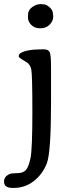

<svg xmlns="http://www.w3.org/2000/svg" viewBox="-44 -712 350 939"><path d="M92.8 -626V-637.7Q92.8 -662.6 113.3 -677.2Q133.8 -691.9 154.3 -691.9H158.2Q164.1 -690.4 172.9 -690.4Q181.6 -690.4 198.2 -676.5Q214.8 -662.6 214.8 -645.5L216.3 -633.8V-631.8Q216.3 -608.9 198.7 -591.3Q181.2 -573.7 154.3 -573.7H150.4Q125.5 -573.7 109.1 -590.1Q92.8 -606.4 92.8 -626ZM205.6 -382.3V-210Q205.6 34.7 184.8 87.4Q164.1 140.1 121.3 173.6Q78.6 207 24.4 207H16.6Q-24.4 207 -24.4 175.8Q-24.4 152.3 1.5 139.6Q11.7 134.8 40 134.8Q68.4 134.8 82.3 119.9Q96.2 105 105.2 61.3Q114.3 17.6 114.3 -165Q114.3 -347.7 108.9 -372.8Q103.5 -397.9 84.5 -408.7Q47.4 -430.2 47.4 -435.5Q47.4 -446.3 55.7 -451.7Q85 -470.7 161.6 -470.7H170.4Q193.8 -470.7 199.7 -455.6Q205.6 -440.4 205.6 -382.3Z"/></svg>

Font: Averia Serif Libre Light
Style: Regular
Weight: 300
Version: Version 1.002